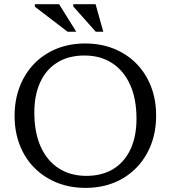

<svg xmlns="http://www.w3.org/2000/svg" viewBox="-20 -904 830 934"><path d="M394.5 -692.5Q471 -692.5 534.5 -666.8Q598 -641 643.8 -594.2Q689.5 -547.5 714.5 -483.5Q739.5 -419.5 739.5 -342Q739.5 -264.5 714.8 -200.2Q690 -136 644.2 -88.8Q598.5 -41.5 535.8 -15.8Q473 10 396 10Q319.5 10 256.2 -15.8Q193 -41.5 147 -88Q101 -134.5 76 -198.8Q51 -263 51 -340Q51 -417.5 75.8 -482Q100.5 -546.5 146.2 -593.8Q192 -641 255 -666.8Q318 -692.5 394.5 -692.5ZM399.5 -48.5Q477 -48.5 531.5 -82.2Q586 -116 615 -178.2Q644 -240.5 644 -326Q644 -423.5 612.8 -492.2Q581.5 -561 524.8 -597.5Q468 -634 391 -634Q314 -634 259.2 -600.2Q204.5 -566.5 175.8 -504.2Q147 -442 147 -356.5Q147 -259.5 178 -190.5Q209 -121.5 266 -85Q323 -48.5 399.5 -48.5ZM351 -749.5H309L149.5 -871.5V-883.5H267.5ZM482.5 -749.5H446L336.5 -872.5V-883.5H445Z"/></svg>

Font: Newsreader
Style: Regular
Weight: 400
Designer: Hugues Gentile
Foundry: Production Type
Version: Version 1.003